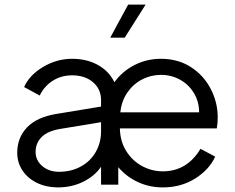

<svg xmlns="http://www.w3.org/2000/svg" viewBox="-20 -804 1023 836"><path d="M55 -139Q55 -204 97.5 -249Q140 -294 226 -308L420 -340V-368Q420 -416 385 -446Q350 -476 294 -476Q246 -476 209 -452Q172 -428 153 -388L85 -425Q108 -477 167.5 -512.5Q227 -548 294 -548Q358 -548 406.5 -521Q455 -494 478 -446Q513 -494 566 -521Q619 -548 681 -548Q755 -548 811 -512Q867 -476 897.5 -417Q928 -358 928 -293Q928 -268 924 -245H502Q503 -189 529.5 -146.5Q556 -104 598.5 -81Q641 -58 689 -58Q794 -58 853 -156L917 -122Q891 -65 829.5 -26.5Q768 12 689 12Q631 12 581 -11Q531 -34 495 -76V0H420V-78Q393 -38 343 -13Q293 12 232 12Q182 12 141.5 -7.5Q101 -27 78 -61.5Q55 -96 55 -139ZM237 -56Q290 -56 332 -79Q374 -102 397 -142.5Q420 -183 420 -232V-272L244 -243Q188 -234 161.5 -207.5Q135 -181 135 -142Q135 -106 164 -81Q193 -56 237 -56ZM847 -315Q847 -361 824.5 -398.5Q802 -436 764 -457Q726 -478 681 -478Q637 -478 598.5 -458Q560 -438 534.5 -401Q509 -364 504 -315ZM538 -784H614L523 -640H460Z"/></svg>

Font: Evergrow Sans 
Style: Regular
Weight: 400
Foundry: 10Web
Version: Version 1.000